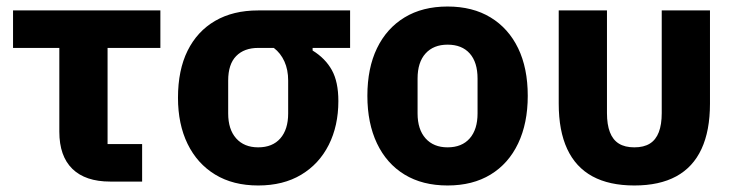

<svg xmlns="http://www.w3.org/2000/svg" viewBox="-20 -557 2257 589"><path d="M416 0H318Q242 0 202 -39Q162 -78 162 -153V-410H20V-525H472V-410H310V-115H416Z M1054 -410H939V-402Q978 -378 998 -342Q1018 -306 1018 -247Q1018 -171 988.5 -112.5Q959 -54 904 -21Q849 12 772 12Q695 12 640 -21.5Q585 -55 555.5 -115.5Q526 -176 526 -257Q526 -342 555.5 -401.5Q585 -461 640 -493Q695 -525 772 -525H1054ZM820 -410H772Q729 -410 704.5 -385Q680 -360 680 -310V-209Q680 -160 704.5 -132.5Q729 -105 772 -105Q816 -105 840 -132.5Q864 -160 864 -209V-310Q864 -343 852.5 -368.5Q841 -394 820 -410Z M1353 12Q1276 12 1221 -21.5Q1166 -55 1136.5 -117Q1107 -179 1107 -263Q1107 -348 1136.5 -409Q1166 -470 1221 -503.5Q1276 -537 1353 -537Q1430 -537 1485 -503.5Q1540 -470 1569.5 -409Q1599 -348 1599 -263Q1599 -179 1569.5 -117Q1540 -55 1485 -21.5Q1430 12 1353 12ZM1353 -105Q1397 -105 1421 -132.5Q1445 -160 1445 -209V-316Q1445 -366 1421 -393Q1397 -420 1353 -420Q1310 -420 1285.5 -393Q1261 -366 1261 -316V-209Q1261 -160 1285.5 -132.5Q1310 -105 1353 -105Z M1842 -525V-210Q1842 -175 1851 -151.5Q1860 -128 1878.5 -116.5Q1897 -105 1926 -105Q1955 -105 1973.5 -116.5Q1992 -128 2001 -151.5Q2010 -175 2010 -210V-525H2158V-239Q2158 -156 2132 -100Q2106 -44 2054.5 -16Q2003 12 1926 12Q1849 12 1797.5 -16Q1746 -44 1720 -100Q1694 -156 1694 -239V-525Z"/></svg>

Font: IBM Plex Sans Var
Style: Regular
Weight: 400
Designer: Mike Abbink, Paul van der Laan, Pieter van Rosmalen
Foundry: Bold Monday
Version: Version 3.000